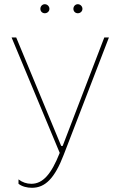

<svg xmlns="http://www.w3.org/2000/svg" viewBox="-20 -698 568 913"><path d="M193 -635C205 -635 215 -644 215 -656C215 -668 205 -678 193 -678C181 -678 172 -668 172 -656C172 -644 181 -635 193 -635ZM350 -635C362 -635 372 -644 372 -656C372 -668 362 -678 350 -678C338 -678 329 -668 329 -656C329 -644 338 -635 350 -635ZM132 195C195 195 240 150 283 38L498 -520H476L278 -4H271L57 -520H35L264 29C224 130 184 176 129 176C107 176 86 169 68 155V176C85 189 108 195 132 195Z"/></svg>

Font: Fixel Text Thin
Style: Regular
Weight: 100
Width: 4
Designer: AlfaBravo + MacPaw
Foundry: Kyrylo Tkachov, Marchela Mozhyna, Serhii Makarenko, Maria Weinstein, Zakhar Kryvoshyya
Version: Version 1.211